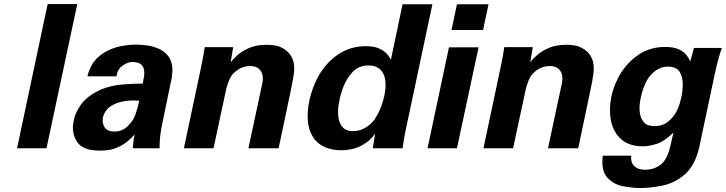

<svg xmlns="http://www.w3.org/2000/svg" viewBox="-20 -743 3637 962"><path d="M65.4 0 218.8 -722.7H367.2L212.9 0Z M779.3 0H645.5Q648.4 -46.9 655.3 -69.3Q618.2 -29.3 585 -12.2Q551.8 4.9 525.9 8.3Q500 11.7 486.3 11.7Q431.6 11.7 405.8 -0.5Q379.9 -12.7 369.1 -28.3Q335 -76.2 349.6 -138.7Q353.5 -170.9 383.8 -216.3Q414.1 -261.7 489.3 -295.9Q542 -316.4 600.1 -320.3Q658.2 -324.2 695.3 -324.2Q700.2 -348.6 702.1 -363.3Q704.1 -377.9 702.1 -390.6Q699.2 -409.2 688.5 -418.5Q677.7 -427.7 665 -430.2Q652.3 -432.6 645.5 -432.6Q614.3 -432.6 583 -405.3Q572.3 -392.6 568.4 -380.9Q564.5 -369.1 563.5 -360.4H418Q421.9 -381.8 439 -415.5Q456.1 -449.2 500 -478.5Q541 -502.9 583.5 -511.2Q626 -519.5 662.1 -519.5Q683.6 -519.5 715.3 -515.6Q747.1 -511.7 777.8 -497.6Q808.6 -483.4 828.1 -455.1Q845.7 -422.9 843.8 -386.2Q841.8 -349.6 835.9 -331.1L793.9 -127.9Q779.3 -63.5 779.3 0ZM677.7 -238.3Q605.5 -244.1 556.6 -222.7Q507.8 -201.2 496.1 -156.2Q490.2 -128.9 503.4 -106.4Q516.6 -84 553.7 -84Q593.8 -84 622.1 -113.3Q646.5 -136.7 657.7 -167Q668.9 -197.3 677.7 -238.3Z M901.4 0 989.3 -415Q989.3 -417 992.7 -432.1Q996.1 -447.3 999.5 -468.3Q1002.9 -489.3 1005.9 -506.8H1148.4L1135.7 -430.7Q1144.5 -443.4 1166.5 -463.9Q1188.5 -484.4 1225.6 -501.5Q1262.7 -518.6 1318.4 -518.6Q1367.2 -518.6 1395.5 -502.4Q1423.8 -486.3 1437 -464.4Q1450.2 -442.4 1452.1 -423.8Q1456.1 -403.3 1452.1 -372.1Q1448.2 -340.8 1433.6 -273.4L1376 0H1224.6L1292 -314.5Q1292 -316.4 1293 -318.4Q1299.8 -346.7 1294.9 -369.1Q1291 -385.7 1276.4 -398.9Q1261.7 -412.1 1233.4 -412.1Q1184.6 -412.1 1147.5 -373Q1127.9 -353.5 1113.3 -295.9L1049.8 0Z M1938.5 -443.4 1997.1 -721.7H2146.5L2010.7 -82Q2005.9 -58.6 2002.4 -36.6Q1999 -14.6 1997.1 0H1847.7L1859.4 -73.2Q1858.4 -72.3 1857.4 -71.3Q1848.6 -57.6 1834.5 -43.9Q1820.3 -30.3 1794.9 -15.6Q1763.7 1 1736.3 5.4Q1709 9.8 1692.4 9.8Q1590.8 9.8 1548.3 -56.2Q1505.9 -122.1 1530.3 -241.2Q1559.6 -367.2 1635.7 -439.5Q1711.9 -511.7 1811.5 -511.7Q1856.4 -511.7 1882.8 -498.5Q1909.2 -485.4 1921.9 -469.2Q1934.6 -453.1 1938.5 -443.4ZM1681.6 -245.1Q1671.9 -202.1 1674.3 -166.5Q1676.8 -130.9 1694.3 -108.4Q1711.9 -85.9 1749 -85.9Q1781.2 -85.9 1809.6 -102.5Q1837.9 -119.1 1855.5 -142.6Q1877.9 -175.8 1889.6 -209Q1901.4 -242.2 1905.3 -261.7Q1920.9 -336.9 1899.4 -376Q1877.9 -415 1827.1 -415Q1777.3 -415 1747.6 -383.3Q1717.8 -351.6 1702.1 -312Q1686.5 -272.5 1681.6 -245.1Z M2242.2 -592.8 2269.5 -721.7H2427.7L2400.4 -592.8ZM2122.1 0 2229.5 -505.9H2377.9L2269.5 0Z M2402.3 0 2490.2 -415Q2490.2 -417 2493.7 -432.1Q2497.1 -447.3 2500.5 -468.3Q2503.9 -489.3 2506.8 -506.8H2649.4L2636.7 -430.7Q2645.5 -443.4 2667.5 -463.9Q2689.5 -484.4 2726.6 -501.5Q2763.7 -518.6 2819.3 -518.6Q2868.2 -518.6 2896.5 -502.4Q2924.8 -486.3 2938 -464.4Q2951.2 -442.4 2953.1 -423.8Q2957 -403.3 2953.1 -372.1Q2949.2 -340.8 2934.6 -273.4L2877 0H2725.6L2793 -314.5Q2793 -316.4 2793.9 -318.4Q2800.8 -346.7 2795.9 -369.1Q2792 -385.7 2777.3 -398.9Q2762.7 -412.1 2734.4 -412.1Q2685.5 -412.1 2648.4 -373Q2628.9 -353.5 2614.3 -295.9L2550.8 0Z M3457 -502.9H3596.7Q3578.1 -449.2 3562.5 -377.9L3483.4 -4.9Q3461.9 86.9 3411.1 130.9Q3360.4 174.8 3298.3 187Q3236.3 199.2 3188.5 199.2Q3152.3 199.2 3103.5 190.4Q3054.7 181.6 3022.9 147Q2991.2 112.3 3000 37.1H3142.6V40Q3141.6 46.9 3142.6 57.1Q3143.6 67.4 3149.4 78.1Q3155.3 89.8 3170.9 98.6Q3186.5 107.4 3214.8 107.4Q3248 107.4 3277.3 90.8Q3306.6 74.2 3321.3 41Q3328.1 26.4 3333.5 8.3Q3338.9 -9.8 3346.7 -46.9Q3350.6 -60.5 3354.5 -79.1Q3308.6 -34.2 3269.5 -22Q3230.5 -9.8 3203.1 -9.8Q3130.9 -9.8 3091.3 -46.4Q3051.8 -83 3041 -139.2Q3030.3 -195.3 3043 -257.8Q3056.6 -323.2 3092.8 -379.9Q3128.9 -436.5 3184.6 -472.2Q3240.2 -507.8 3312.5 -507.8Q3357.4 -507.8 3382.8 -495.1Q3408.2 -482.4 3420.4 -465.8Q3432.6 -449.2 3437.5 -437.5Q3437.5 -436.5 3438.5 -435.5ZM3191.4 -257.8V-256.8Q3188.5 -246.1 3185.5 -222.7Q3182.6 -199.2 3186.5 -173.8Q3190.4 -148.4 3206.5 -129.9Q3222.7 -111.3 3259.8 -111.3Q3297.9 -111.3 3323.2 -130.4Q3348.6 -149.4 3363.8 -174.8Q3378.9 -200.2 3385.3 -223.1Q3391.6 -246.1 3393.6 -254.9Q3400.4 -285.2 3400.9 -320.3Q3401.4 -355.5 3385.7 -382.3Q3370.1 -409.2 3325.2 -409.2Q3283.2 -409.2 3246.6 -373.5Q3210 -337.9 3191.4 -257.8Z"/></svg>

Font: FreeUniversal
Style: BoldItalic
Weight: 700
Italic angle: -11°
Version: Version 1.001 March 22, 2017